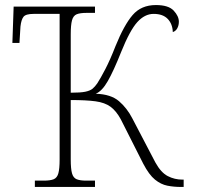

<svg xmlns="http://www.w3.org/2000/svg" viewBox="-20 -740 778 760"><path d="M118 0V-25H153Q179 -25 192.5 -30.5Q206 -36 211 -54Q216 -72 216 -108V-685H113Q82 -685 73 -673.5Q64 -662 61 -635L57 -570H29L34 -714H356V-689H323Q297 -689 283.5 -683.5Q270 -678 265 -659.5Q260 -641 260 -604V-373Q299 -373 318 -377Q337 -381 346.5 -389Q356 -397 365 -410Q378 -430 397 -466.5Q416 -503 437 -557Q471 -641 505 -680.5Q539 -720 597 -720Q647 -720 667.5 -698Q688 -676 688 -654Q688 -640 682 -628.5Q676 -617 664 -613Q663 -645 644 -665Q625 -685 588 -685Q553 -685 523.5 -652.5Q494 -620 459 -533Q430 -460 407 -419.5Q384 -379 359 -369Q419 -367 451 -339.5Q483 -312 504 -271L595 -97Q617 -57 644 -43Q671 -29 702 -29H707V0H696Q668 0 642.5 -5Q617 -10 593.5 -29Q570 -48 547 -92L458 -268Q440 -301 417.5 -317.5Q395 -334 358 -339Q321 -344 260 -344V-109Q260 -72 265 -54Q270 -36 283.5 -30.5Q297 -25 321 -25H356V0Z"/></svg>

Font: Noto Serif ExtraLight
Style: Regular
Weight: 200
Designer: Monotype Design Team
Foundry: Monotype Imaging Inc.
Version: Version 2.015; ttfautohint (v1.8.4.7-5d5b)